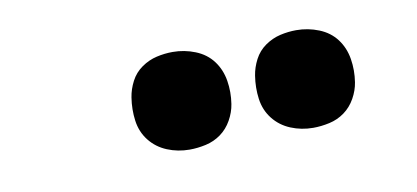

<svg xmlns="http://www.w3.org/2000/svg" viewBox="-32 -833 665 306"><g transform="rotate(-10 300.0 -680.0)"><path d="M456 -601Q437 -601 420 -608Q403 -615 392 -629Q381 -643 378.5 -661.5Q376 -680 379 -699Q381 -712 387.5 -724.5Q394 -737 405.5 -745Q417 -753 430 -756Q443 -759 456 -759Q475 -759 492.5 -752Q510 -745 520.5 -731Q531 -717 534 -698.5Q537 -680 534 -661Q532 -648 525 -635.5Q518 -623 507 -615Q496 -607 482.5 -604Q469 -601 456 -601ZM256 -601Q237 -601 220 -608Q203 -615 192 -629Q181 -643 178.5 -661.5Q176 -680 179 -699Q181 -712 187.5 -724.5Q194 -737 205.5 -745Q217 -753 230 -756Q243 -759 256 -759Q275 -759 292.5 -752Q310 -745 320.5 -731Q331 -717 334 -698.5Q337 -680 334 -661Q332 -648 325 -635.5Q318 -623 307 -615Q296 -607 282.5 -604Q269 -601 256 -601Z"/></g></svg>

Font: Iosevka Curly Extended
Style: Bold Italic
Weight: 700
Width: 7
Italic angle: -9°
Monospace: yes
Designer: Belleve Invis
Foundry: Belleve Invis
Version: Version 11.1.0; ttfautohint (v1.8.3)